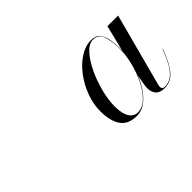

<svg xmlns="http://www.w3.org/2000/svg" viewBox="-51 -941 642 642"><g transform="rotate(-45 270.0 -620.0)"><path d="M320 -476Q279.5 -476 261.8 -501.8Q244 -527.5 244 -573.5Q244 -608 256.8 -641.8Q269.5 -675.5 290.5 -703.2Q311.5 -731 337.5 -747.5Q363.5 -764 390 -764Q412 -764 422.2 -751.2Q432.5 -738.5 436 -718.5Q439.5 -698.5 439.5 -676.5Q439.5 -652.5 434 -625.2Q428.5 -598 418.2 -571.5Q408 -545 393.2 -523.5Q378.5 -502 360.2 -489Q342 -476 320 -476ZM330.5 -482Q353 -482 372.5 -501Q392 -520 406.8 -549.8Q421.5 -579.5 429.8 -613.2Q438 -647 438 -676.5Q438 -711.5 429.5 -736Q421 -760.5 396 -760.5Q376.5 -760.5 357.5 -739.2Q338.5 -718 323.2 -685.8Q308 -653.5 298.8 -617.8Q289.5 -582 289.5 -552.5Q289.5 -516 300.8 -499Q312 -482 330.5 -482ZM450.5 -476Q429 -476 419.2 -487.5Q409.5 -499 409.5 -517Q409.5 -522 410 -526Q410.5 -530 411 -533L417.5 -571.5L431 -616L439 -664L462 -758H512.5L444 -500.5Q442.5 -495.5 442.5 -491Q442.5 -479 455 -479Q472.5 -479 486.8 -488.8Q501 -498.5 513.5 -519.5Q526 -540.5 538.5 -574H540Q521 -522.5 500.8 -499.2Q480.5 -476 450.5 -476Z"/></g></svg>

Font: Bodoni Moda 72pt
Style: Italic
Weight: 400
Italic angle: -13°
Designer: Owen Earl
Foundry: indestructible type
Version: Version 2.005